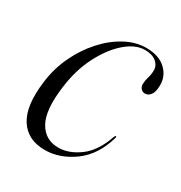

<svg xmlns="http://www.w3.org/2000/svg" viewBox="-116 -526 586 621"><g transform="rotate(30 177.0 -215.0)"><path d="M255 -432.5Q220 -432.5 184 -401.5Q148 -370.5 120.2 -316.2Q92.5 -262 84 -192Q72.5 -103.5 96.2 -61Q120 -18.5 169.5 -18.5Q208.5 -18.5 247.5 -47.2Q286.5 -76 308 -138.5Q310.5 -144 312.5 -144Q316 -143.5 314 -137.5Q293 -64.5 241.8 -27.2Q190.5 10 135 10Q71 10 40.8 -37.2Q10.5 -84.5 23 -179.5Q29.5 -232 51.8 -279Q74 -326 106.5 -362.2Q139 -398.5 177.8 -419.5Q216.5 -440.5 256 -440.5Q303 -440.5 329.2 -415.8Q355.5 -391 354 -355Q353.5 -331.5 345 -320.8Q336.5 -310 325 -310Q316 -310 309.8 -316.5Q303.5 -323 303.5 -334Q304 -347.5 308.2 -361Q312.5 -374.5 312.5 -389Q312.5 -408 297.2 -420.2Q282 -432.5 255 -432.5Z"/></g></svg>

Font: Fraunces 144pt S000 Light
Style: Italic
Weight: 300
Italic angle: -16°
Version: Version 1.000; ttfautohint (v1.8.3)